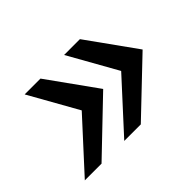

<svg xmlns="http://www.w3.org/2000/svg" viewBox="-86 -699 747 747"><g transform="rotate(-45 287.5 -325.0)"><path d="M400 -526 544 -325 333 -124H242L426 -325L313 -526ZM183 -526 327 -325 117 -124H25L209 -325L96 -526Z"/></g></svg>

Font: Archivo SemiExpanded Medium
Style: Italic
Weight: 500
Width: 6
Italic angle: -10°
Designer: Hector Gatti
Foundry: Omnibus-Type
Version: Version 2.001